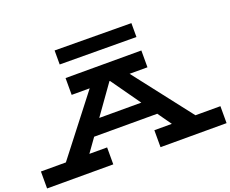

<svg xmlns="http://www.w3.org/2000/svg" viewBox="-148 -1124 1621 1352"><g transform="rotate(-20 662.5 -447.5)"><path d="M1335 -127V0H840V-127H971L899 -229H426L353 -127H486V0H-10V-127H177L513 -560H378V-686H946V-560H812L1148 -127ZM820 -341 665 -560H661L505 -341ZM946 -787 372 -790V-895L946 -891Z"/></g></svg>

Font: BioRhyme Expanded ExtraBold
Style: Regular
Weight: 800
Width: 7
Designer: Aoife Mooney
Foundry: Aoife Mooney Type
Version: Version 1.000